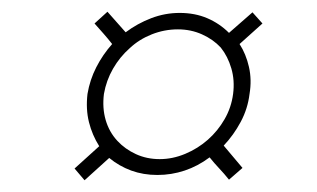

<svg xmlns="http://www.w3.org/2000/svg" viewBox="-20 -521 540 327"><path d="M157 -361Q161 -384 172.5 -404Q184 -424 201 -439Q217 -454 238.5 -462.5Q260 -471 283 -471Q305 -471 324 -462.5Q343 -454 356 -440Q368 -425 374 -404.5Q380 -384 377 -361Q374 -338 362.5 -318Q351 -298 334 -283Q317 -268 295.5 -259Q274 -250 252 -250Q230 -250 211.5 -258.5Q193 -267 180 -281Q166 -296 160 -316.5Q154 -337 157 -361ZM129 -361Q126 -335 131.5 -313Q137 -291 149 -272L107 -234L124 -214L166 -252Q183 -238 203.5 -230.5Q224 -223 248 -223Q272 -223 294.5 -230.5Q317 -238 337 -253Q345 -243 353.5 -234Q362 -225 370 -215L393 -235L361 -273Q378 -291 390 -313.5Q402 -336 405 -361Q409 -385 404 -407Q399 -429 388 -446L427 -481L410 -500L370 -465Q354 -481 333 -490Q312 -499 286 -499Q261 -499 237.5 -490Q214 -481 194 -466L163 -501L141 -481Q149 -472 156.5 -463.5Q164 -455 171 -446Q155 -428 144 -406.5Q133 -385 129 -361Z"/></svg>

Font: Josefin Slab Thin Light
Style: Italic
Weight: 300
Italic angle: -12°
Version: Version 2.000